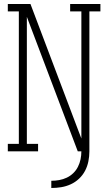

<svg xmlns="http://www.w3.org/2000/svg" viewBox="-20 -755 540 958"><path d="M236 183V147Q256 147 275.5 143.5Q295 140 313 131.5Q331 123 345.5 109Q360 95 369 77Q378 59 382 39.5Q386 20 386 0H368L114 -671V-37H170V0H19V-37H74V-698H19V-735H132L368 -111L386 -64V-698H330V-735H481V-698H426V0Q426 25 421 50Q416 75 404.5 97Q393 119 374.5 136.5Q356 154 333 164.5Q310 175 285.5 179Q261 183 236 183Z"/></svg>

Font: Iosevka Slab Extralight
Style: Regular
Weight: 200
Monospace: yes
Designer: Belleve Invis
Foundry: Belleve Invis
Version: Version 11.1.1; ttfautohint (v1.8.3)